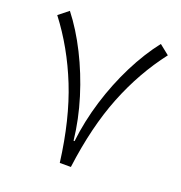

<svg xmlns="http://www.w3.org/2000/svg" viewBox="-124 -784 836 889"><g transform="rotate(20 294.0 -339.0)"><path d="M296.9 -118.2Q308.6 -220.2 339.8 -322Q371.1 -423.8 417.2 -515.6Q463.4 -607.4 518.6 -677.7L566.9 -639.2Q471.2 -515.1 409.9 -360.8Q348.6 -206.5 321.8 0H267.1Q240.7 -206.5 179 -360.8Q117.2 -515.1 22 -639.2L70.3 -677.7Q125.5 -607.4 171.6 -515.6Q217.8 -423.8 249.3 -322Q280.8 -220.2 292 -118.2Z"/></g></svg>

Font: Estedad-FD Light
Style: Regular
Weight: 300
Designer: Amin Abedi
Version: Version 7.3